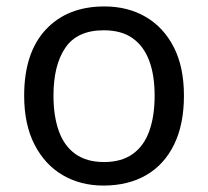

<svg xmlns="http://www.w3.org/2000/svg" viewBox="-20 -566 645 596"><path d="M551 -269Q551 -180 520.5 -117.5Q490 -55 434 -22.5Q378 10 301 10Q230 10 174.5 -22.5Q119 -55 87 -117.5Q55 -180 55 -269Q55 -402 122 -474Q189 -546 304 -546Q377 -546 432.5 -513.5Q488 -481 519.5 -419.5Q551 -358 551 -269ZM146 -269Q146 -206 162.5 -159.5Q179 -113 214 -88Q249 -63 303 -63Q357 -63 392 -88Q427 -113 443.5 -159.5Q460 -206 460 -269Q460 -333 443 -378Q426 -423 391.5 -447.5Q357 -472 302 -472Q220 -472 183 -418Q146 -364 146 -269Z"/></svg>

Font: oriya115
Style: Regular
Weight: 400
Designer: Amélie Bonet and Sol Matas
Foundry: Google LLC
Version: Version 2.003